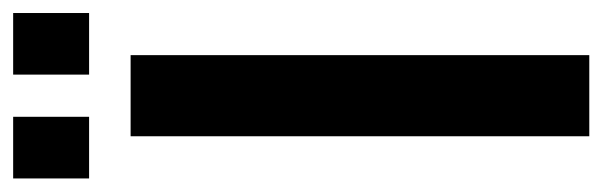

<svg xmlns="http://www.w3.org/2000/svg" viewBox="-347 -578 907 289"><g transform="rotate(-90 106.5 -433.5)"><path d="M-17.6 -867.2H75.2V-752.9H-17.6ZM138.7 -867.2H231.4V-752.9H138.7ZM45.9 -690.4H168V0H45.9Z"/></g></svg>

Font: Dinish Condensed
Style: Bold
Weight: 700
Width: 3
Designer: Bert Driehuis
Foundry: Playbeing
Version: Version 3.006; git-39231f3c-release